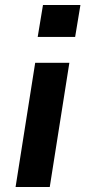

<svg xmlns="http://www.w3.org/2000/svg" viewBox="-20 -744 340 764"><path d="M130 -597 151 -724H300L279 -597ZM42 0 120 -494H256L178 0Z"/></svg>

Font: Nunito Sans 10pt SemiExpanded
Style: Bold Italic
Weight: 700
Width: 6
Italic angle: -9°
Designer: Vernon Adams
Foundry: Vernon Adams
Version: Version 3.101;gftools[0.9.27]